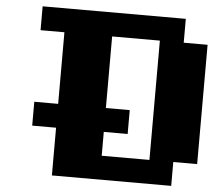

<svg xmlns="http://www.w3.org/2000/svg" viewBox="-58 -939 1116 1002"><g transform="rotate(5 500.0 -437.5)"><path d="M125 -875H875V-750H1000V-125H875V0H250V-250H125V-375H250V-750H125ZM500 -750V-375H625V-250H500V-125H750V-750Z"/></g></svg>

Font: Dogica
Style: Bold
Weight: 700
Monospace: yes
Designer: Roberto Mocci
Version: Version 001.000